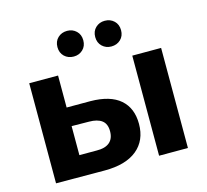

<svg xmlns="http://www.w3.org/2000/svg" viewBox="-107 -873 1073 997"><g transform="rotate(-15 429.5 -374.5)"><path d="M337 1 75 0V-538H230V-366H358Q464 -365 517.5 -318.5Q571 -272 571 -187Q571 -98 510.5 -48.5Q450 1 337 1ZM629 0V-538H784V0ZM323 -110Q368 -109 392 -129Q416 -149 416 -189Q416 -229 392 -247Q368 -265 323 -265L230 -266V-110ZM335 -612Q305 -612 285 -631Q265 -650 265 -681Q265 -712 285 -731Q305 -750 335 -750Q364 -750 384 -731Q404 -712 404 -681Q404 -650 384 -631Q364 -612 335 -612ZM537 -612Q508 -612 488 -631Q468 -650 468 -681Q468 -712 488 -731Q508 -750 537 -750Q567 -750 587 -731Q607 -712 607 -681Q607 -650 587 -631Q567 -612 537 -612Z"/></g></svg>

Font: Montserrat
Style: Bold
Weight: 700
Designer: Julieta Ulanovsky
Foundry: Julieta Ulanovsky
Version: Version 9.000; ttfautohint (v1.8.4.7-5d5b)